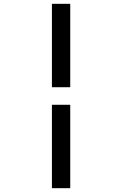

<svg xmlns="http://www.w3.org/2000/svg" viewBox="-20 -843 640 1006"><path d="M252 -386V-823H348V-386ZM252 143V-294H348V143Z"/></svg>

Font: Iosevka SS04 Medium Extended
Style: Regular
Weight: 500
Width: 7
Monospace: yes
Designer: Belleve Invis
Foundry: Belleve Invis
Version: Version 19.0.0; ttfautohint (v1.8.4)